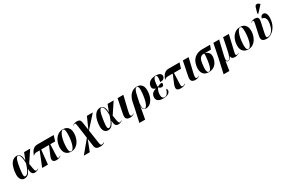

<svg xmlns="http://www.w3.org/2000/svg" viewBox="181 -2544 6725 4522"><g transform="rotate(-30 3543.0 -283.5)"><path d="M162 10Q118 10 86 -17Q54 -44 41 -102.5Q28 -161 42 -257Q63 -405 121.5 -476.5Q180 -548 264 -548Q294 -548 321 -534Q348 -520 366.5 -479.5Q385 -439 388 -359H392L462 -536H627L427 -236Q441 -144 450 -96.5Q459 -49 469.5 -32Q480 -15 496 -15Q509 -15 522.5 -21.5Q536 -28 551 -37L555 -30Q529 -11 501 -0.5Q473 10 443 10Q413 10 391.5 -2Q370 -14 357.5 -47Q345 -80 343 -143H339Q310 -73 270 -31.5Q230 10 162 10ZM206 -28Q228 -28 254 -49.5Q280 -71 309.5 -127.5Q339 -184 370 -288Q369 -378 358 -431.5Q347 -485 329.5 -509Q312 -533 291 -533Q269 -533 251 -507.5Q233 -482 217 -423Q201 -364 186 -264Q171 -165 169.5 -114Q168 -63 177.5 -45.5Q187 -28 206 -28Z M644 0 800 -388H729Q692 -388 670 -380Q648 -372 628 -351L621 -354Q651 -433 684 -472Q717 -511 752 -523.5Q787 -536 825 -536H1267L1221 -388H1089L1078 -148Q1075 -72 1076 -43Q1077 -14 1099 -14Q1108 -14 1125.5 -22Q1143 -30 1156 -40L1159 -31Q1127 -8 1096 1Q1065 10 1033 10Q959 10 939 -31Q919 -72 956 -158L1054 -388H841L801 0Z M1429 10Q1344 10 1292.5 -42Q1241 -94 1241 -199Q1241 -255 1257 -316Q1273 -377 1307 -429Q1341 -481 1395 -513.5Q1449 -546 1526 -546Q1575 -546 1615.5 -524.5Q1656 -503 1680.5 -457Q1705 -411 1705 -337Q1705 -283 1689.5 -222.5Q1674 -162 1640.5 -109Q1607 -56 1554.5 -23Q1502 10 1429 10ZM1436 0Q1467 0 1491.5 -36.5Q1516 -73 1533 -133Q1550 -193 1558.5 -264Q1567 -335 1567 -403Q1567 -470 1556 -503Q1545 -536 1517 -536Q1488 -536 1463 -500Q1438 -464 1419 -404.5Q1400 -345 1389.5 -272.5Q1379 -200 1379 -128Q1379 -57 1393 -28.5Q1407 0 1436 0Z M2091 250Q2038 250 2007.5 239.5Q1977 229 1962.5 205.5Q1948 182 1943 142L1916 -56L1800 240H1639L1911 -89L1863 -439Q1857 -488 1851.5 -503Q1846 -518 1832 -518Q1821 -518 1808 -512Q1795 -506 1778 -496L1775 -503Q1808 -525 1837 -534Q1866 -543 1898 -543Q1947 -543 1972.5 -521.5Q1998 -500 2006 -441L2036 -235L2170 -536H2331L2039 -213L2090 137Q2098 193 2108 209.5Q2118 226 2140 226Q2153 226 2173.5 218.5Q2194 211 2203 203L2207 211Q2181 233 2151.5 241.5Q2122 250 2091 250Z M2433 10Q2389 10 2357 -17Q2325 -44 2312 -102.5Q2299 -161 2313 -257Q2334 -405 2392.5 -476.5Q2451 -548 2535 -548Q2565 -548 2592 -534Q2619 -520 2637.5 -479.5Q2656 -439 2659 -359H2663L2733 -536H2898L2698 -236Q2712 -144 2721 -96.5Q2730 -49 2740.5 -32Q2751 -15 2767 -15Q2780 -15 2793.5 -21.5Q2807 -28 2822 -37L2826 -30Q2800 -11 2772 -0.5Q2744 10 2714 10Q2684 10 2662.5 -2Q2641 -14 2628.5 -47Q2616 -80 2614 -143H2610Q2581 -73 2541 -31.5Q2501 10 2433 10ZM2477 -28Q2499 -28 2525 -49.5Q2551 -71 2580.5 -127.5Q2610 -184 2641 -288Q2640 -378 2629 -431.5Q2618 -485 2600.5 -509Q2583 -533 2562 -533Q2540 -533 2522 -507.5Q2504 -482 2488 -423Q2472 -364 2457 -264Q2442 -165 2440.5 -114Q2439 -63 2448.5 -45.5Q2458 -28 2477 -28Z M3038 10Q2962 10 2935.5 -28Q2909 -66 2926 -149L3004 -536H3161L3069 -150Q3062 -120 3057.5 -88.5Q3053 -57 3059 -36Q3065 -15 3089 -15Q3105 -15 3118.5 -21Q3132 -27 3149 -37L3153 -30Q3135 -17 3106.5 -3.5Q3078 10 3038 10Z M3157 227 3227 -90 3269 -292Q3282 -358 3316 -416Q3350 -474 3403.5 -510Q3457 -546 3530 -546Q3628 -546 3672 -475.5Q3716 -405 3697 -268Q3684 -174 3648.5 -112.5Q3613 -51 3566 -20.5Q3519 10 3471 10Q3440 10 3418.5 1Q3397 -8 3386.5 -34Q3376 -60 3376 -110H3375L3314 227ZM3435 -2Q3463 -2 3487 -36.5Q3511 -71 3529 -131.5Q3547 -192 3558 -270Q3572 -370 3572.5 -428.5Q3573 -487 3561.5 -512Q3550 -537 3528 -537Q3495 -537 3472.5 -494Q3450 -451 3428 -344L3391 -170Q3382 -93 3395.5 -47.5Q3409 -2 3435 -2Z M3933 10Q3831 10 3788 -32.5Q3745 -75 3758 -147Q3767 -201 3803 -233.5Q3839 -266 3894 -278L3895 -283Q3800 -309 3817 -401Q3829 -470 3888.5 -509Q3948 -548 4043 -548Q4111 -548 4144.5 -531.5Q4178 -515 4187.5 -490Q4197 -465 4193 -441Q4188 -410 4160 -385.5Q4132 -361 4063 -361Q4082 -460 4074.5 -499.5Q4067 -539 4038 -539Q4016 -539 3997 -515.5Q3978 -492 3965 -420Q3957 -374 3956.5 -343.5Q3956 -313 3958 -290Q3988 -306 4022 -318.5Q4056 -331 4081 -331Q4100 -316 4095 -288Q4091 -267 4076 -252.5Q4061 -238 4035 -238Q3996 -238 3956 -279Q3943 -260 3929 -229Q3915 -198 3909 -157Q3901 -114 3904.5 -78.5Q3908 -43 3925.5 -22.5Q3943 -2 3978 -2Q4021 -2 4051 -38.5Q4081 -75 4106 -153Q4118 -146 4123.5 -127.5Q4129 -109 4126 -88Q4122 -69 4104 -46Q4086 -23 4045.5 -6.5Q4005 10 3933 10Z M4412 10Q4327 10 4308 -30Q4289 -70 4321 -153L4418 -388H4297Q4260 -388 4238 -380Q4216 -372 4196 -351L4189 -354Q4219 -433 4252 -472Q4285 -511 4320 -523.5Q4355 -536 4393 -536H4689L4644 -388H4451L4442 -148Q4440 -97 4440 -68Q4440 -39 4448 -26.5Q4456 -14 4478 -14Q4495 -14 4513.5 -22Q4532 -30 4545 -40L4548 -31Q4520 -9 4487.5 0.5Q4455 10 4412 10Z M4813 10Q4737 10 4710.5 -28Q4684 -66 4701 -149L4779 -536H4936L4844 -150Q4837 -120 4832.5 -88.5Q4828 -57 4834 -36Q4840 -15 4864 -15Q4880 -15 4893.5 -21Q4907 -27 4924 -37L4928 -30Q4910 -17 4881.5 -3.5Q4853 10 4813 10Z M5172 10Q5066 10 5019.5 -59.5Q4973 -129 4989 -249Q5010 -396 5095.5 -466Q5181 -536 5307 -536H5519L5479 -426H5314Q5390 -401 5417.5 -355.5Q5445 -310 5434 -232Q5425 -167 5393.5 -112Q5362 -57 5307 -23.5Q5252 10 5172 10ZM5178 1Q5201 1 5220.5 -21.5Q5240 -44 5256 -97.5Q5272 -151 5285 -242Q5295 -313 5298 -357.5Q5301 -402 5295 -426H5273Q5223 -426 5188 -386.5Q5153 -347 5139 -246Q5120 -116 5130.5 -57.5Q5141 1 5178 1Z M5448 227 5533 -157 5609 -536H5766L5681 -180Q5664 -110 5660.5 -71Q5657 -32 5666.5 -16Q5676 0 5698 0Q5737 0 5762.5 -55.5Q5788 -111 5813 -235L5874 -536H6030L5929 -106Q5918 -63 5920 -44Q5922 -25 5930 -20Q5938 -15 5947 -15Q5967 -15 6002 -37L6005 -30Q5977 -12 5949 -1Q5921 10 5884 10Q5861 10 5838.5 3Q5816 -4 5802 -21.5Q5788 -39 5790 -70H5788Q5775 -42 5751 -16Q5727 10 5696 10Q5657 10 5647 -27H5645L5604 227Z M6248 10Q6163 10 6111.5 -42Q6060 -94 6060 -199Q6060 -255 6076 -316Q6092 -377 6126 -429Q6160 -481 6214 -513.5Q6268 -546 6345 -546Q6394 -546 6434.5 -524.5Q6475 -503 6499.5 -457Q6524 -411 6524 -337Q6524 -283 6508.5 -222.5Q6493 -162 6459.5 -109Q6426 -56 6373.5 -23Q6321 10 6248 10ZM6255 0Q6286 0 6310.5 -36.5Q6335 -73 6352 -133Q6369 -193 6377.5 -264Q6386 -335 6386 -403Q6386 -470 6375 -503Q6364 -536 6336 -536Q6307 -536 6282 -500Q6257 -464 6238 -404.5Q6219 -345 6208.5 -272.5Q6198 -200 6198 -128Q6198 -57 6212 -28.5Q6226 0 6255 0Z M6742 10Q6663 10 6634 -27Q6605 -64 6620 -137L6684 -437Q6694 -487 6690.5 -502.5Q6687 -518 6670 -518Q6649 -518 6616 -496L6614 -503Q6642 -522 6672.5 -532.5Q6703 -543 6737 -543Q6794 -543 6817.5 -515Q6841 -487 6825 -407L6768 -142Q6752 -66 6756.5 -40.5Q6761 -15 6794 -15Q6860 -15 6913 -81.5Q6966 -148 6985 -280Q6994 -346 6981.5 -385Q6969 -424 6942.5 -441.5Q6916 -459 6884 -461Q6891 -501 6912.5 -522.5Q6934 -544 6969 -544Q7016 -544 7042.5 -488.5Q7069 -433 7052 -313Q7044 -254 7019 -197Q6994 -140 6954 -93Q6914 -46 6860.5 -18Q6807 10 6742 10ZM6871 -602 6849 -612 6892 -764Q6903 -800 6925.5 -811Q6948 -822 6974.5 -812Q7001 -802 7023 -777L7021 -765Z"/></g></svg>

Font: Noto Serif Display ExtraCondensed ExtraBold
Style: Italic
Weight: 800
Width: 2
Italic angle: -12°
Designer: Monotype Design Team
Foundry: Monotype Imaging Inc.
Version: Version 2.009